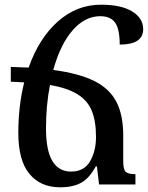

<svg xmlns="http://www.w3.org/2000/svg" viewBox="-20 -786 630 818"><path d="M207 -488Q318 -473 382.5 -440.5Q447 -408 476 -352Q505 -296 505 -208V-99Q505 -64 515.5 -54Q526 -44 557 -44V0H402L393 -77H388Q361 -27 326 -7.5Q291 12 236 12Q153 12 105.5 -45Q58 -102 58 -220Q58 -333 83 -435L26 -438V-501L102 -498Q146 -623 226.5 -694.5Q307 -766 410 -766Q497 -766 543.5 -737Q590 -708 590 -662Q590 -596 490 -596Q490 -662 470.5 -689.5Q451 -717 407 -717Q342 -717 289.5 -657Q237 -597 207 -488ZM193 -424Q176 -339 176 -238Q176 -55 283 -55Q338 -55 363.5 -98.5Q389 -142 389 -203Q389 -270 371 -314Q353 -358 310 -384.5Q267 -411 193 -424Z"/></svg>

Font: Noto Serif Armenian Medium
Style: Regular
Weight: 500
Designer: Monotype Design team
Foundry: Monotype Imaging Inc.
Version: Version 1.000